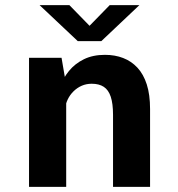

<svg xmlns="http://www.w3.org/2000/svg" viewBox="-20 -724 690 744"><path d="M92.5 0V-500H218.5L236.5 -395V0ZM418 0V-279Q418 -322.5 409.2 -349Q400.5 -375.5 382.2 -387.5Q364 -399.5 335.5 -399.5Q314.5 -399.5 296.8 -391.8Q279 -384 265 -370.2Q251 -356.5 242.5 -338.8Q234 -321 232 -302L201 -317Q201 -351.5 212.5 -386Q224 -420.5 247.2 -449Q270.5 -477.5 305.2 -494.5Q340 -511.5 386.5 -511.5Q425.5 -511.5 457.2 -499.2Q489 -487 512.5 -461.8Q536 -436.5 548.8 -396.8Q561.5 -357 561.5 -301.5V0ZM133.5 -704H249L327 -624L405 -704H520L372.5 -564.5H281.5Z"/></svg>

Font: Trispace Thin SemiBold
Style: Regular
Weight: 600
Version: Version 1.210